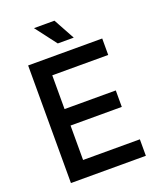

<svg xmlns="http://www.w3.org/2000/svg" viewBox="-160 -980 879 1074"><g transform="rotate(-20 279.5 -442.5)"><path d="M73 0V-700H514V-602H181V-401H486V-303H181V-98H519V0ZM271 -759 175 -885H297L366 -759Z"/></g></svg>

Font: Space Grotesk Medium
Style: Regular
Weight: 500
Designer: Florian Karsten
Foundry: Florian Karsten
Version: Version 2.000